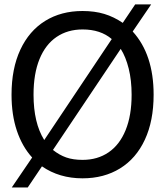

<svg xmlns="http://www.w3.org/2000/svg" viewBox="-20 -792 748 869"><path d="M353.5 15.1Q248.5 15.1 169.9 -39.1L105.5 56.6H33.2L125.5 -79.1Q80.6 -128.4 56.4 -200.2Q32.2 -272 32.2 -363.3Q32.2 -481.4 72 -566.9Q111.8 -652.3 184.3 -697.3Q256.8 -742.2 353.5 -742.2Q408.2 -742.2 451.9 -729Q495.6 -715.8 535.6 -688.5L591.8 -772H664.1L580.6 -649.4Q675.3 -545.4 675.3 -363.3Q675.3 -245.1 635.7 -159.9Q596.2 -74.7 523.4 -29.8Q450.7 15.1 353.5 15.1ZM485.8 -615.2Q435.1 -658.7 354 -658.7Q286.1 -658.7 236.1 -624.8Q186 -590.8 158.9 -524.7Q131.8 -458.5 131.8 -363.3Q131.8 -235.8 180.2 -158.2ZM526.4 -570.8 219.7 -113.3Q248.5 -90.3 279.8 -79.3Q311 -68.4 354 -68.4Q421.4 -68.4 471.4 -102.5Q521.5 -136.7 548.6 -203.1Q575.7 -269.5 575.7 -363.3Q575.7 -428.7 562.5 -481.7Q549.3 -534.7 526.4 -570.8Z"/></svg>

Font: SG Kara Bold
Style: Regular
Weight: 400
Designer: Damoon Khanjanzadeh
Version: Version 1.000